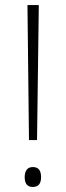

<svg xmlns="http://www.w3.org/2000/svg" viewBox="-20 -734 261 762"><path d="M127 -178 134 -714H89L95 -178ZM78 -31C78 -7 87 8 110 8C134 8 143 -7 143 -31C143 -56 134 -71 110 -71C87 -71 78 -54 78 -31Z"/></svg>

Font: Noto Sans Lao UI SemCond ExtLt
Style: Regular
Weight: 200
Width: 4
Designer: Monotype Design Team
Foundry: Monotype Imaging Inc.
Version: Version 2.000